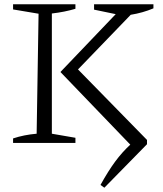

<svg xmlns="http://www.w3.org/2000/svg" viewBox="-20 -667 762 896"><path d="M41 0V-21Q92 -38 151 -43L160 -603L41 -623V-647H332V-626Q282 -611 222 -604V-43L332 -24V0ZM467 209 449 196Q485 131 517.5 87Q550 43 588 8L262 -331L520 -601L419 -622V-647H696V-628Q646 -607 590 -598L344 -343L666 -14V6Z"/></svg>

Font: Piazzolla SC Light
Style: Regular
Weight: 300
Designer: Juan Pablo del Peral
Foundry: Huerta Tipografica
Version: Version 1.330